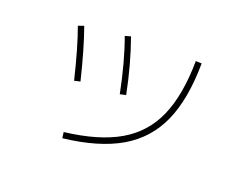

<svg xmlns="http://www.w3.org/2000/svg" viewBox="-92 -725 1123 895"><g transform="rotate(20 469.0 -278.0)"><path d="M744.1 -550.8 773.4 -549.8Q772 -372.6 721.4 -259Q670.9 -145.5 564 -82.8Q457 -20 282.2 0L278.3 -29.3Q445.8 -49.3 546.6 -107.9Q647.5 -166.5 694.8 -273.7Q742.2 -380.9 744.1 -550.8ZM170.9 -517.6 199.2 -527.3Q234.9 -427.7 271.5 -277.3L242.2 -270.5Q205.1 -424.8 170.9 -517.6ZM392.6 -547.9 420.9 -555.7Q464.4 -434.6 493.2 -291L463.9 -284.2Q433.6 -436 392.6 -547.9Z"/></g></svg>

Font: Pretendard Thin
Style: Regular
Weight: 100
Designer: Base glyphs from Inter by Rasmus Andersson; Hangeul glyphs from Noto Sans CJK(Source Han Sans) by Jang Soo-young and Kan
Foundry: Kil Hyung-jin
Version: Version 1.309